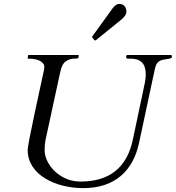

<svg xmlns="http://www.w3.org/2000/svg" viewBox="-20 -972 908 992"><path d="M596 -952C584.7 -952 573 -944 561 -928L457 -784C455.7 -782.7 455 -781.7 455 -781C455 -780.3 455.7 -779.3 457 -778L468 -764C468.7 -763.3 469.7 -763 471 -763C472.3 -763 473.7 -763.3 475 -764L606 -870C624 -884.7 633 -898.3 633 -911C633 -935.2 619.6 -952 596 -952ZM410.5 0C574.2 0 667.3 -90.8 698 -231.5C722.8 -345.2 745.5 -452.1 765 -545L780 -615C786.7 -646.3 798.1 -658.6 825 -664C835.1 -666 868 -668 868 -677V-682C868 -686 865.7 -688 861 -688H641C635 -688 632 -685.7 632 -681V-676C632 -671.3 635.3 -669 642 -669H656C707.3 -669 733 -642.3 733 -589C733 -571 730.3 -550.7 725 -528L666 -249C635.3 -105.7 545.3 -34 396 -34C348.7 -34 306.7 -49.7 270 -81C241.6 -105.2 210.5 -148.5 210.5 -196.2C210.5 -215.7 212 -233 215 -248L291 -599C297 -627.7 306.8 -646.5 320.5 -655.5C334.2 -664.5 348.2 -669 362.5 -669C376.8 -669 384.3 -670.3 385 -673L387 -685C387 -687 386 -688 384 -688H130C129.5 -688.1 129 -688.2 128.5 -688.2C126.7 -688.2 125.5 -687.1 125 -685L123 -673C122.3 -670.3 123 -669 125 -669C162.3 -669 187.7 -661.3 201 -646C206.3 -640 209 -634.2 209 -628.5C209 -622.8 208 -614.7 206 -604L198 -568C194.7 -552.7 181.3 -490.7 158 -382C134.7 -273.3 123 -211.7 123 -197C123 -67.7 269 0 410.5 0Z"/></svg>

Font: fbb
Style: Italic
Weight: 400
Italic angle: -12°
Designer: David J. Perry, Michael Sharpe
Version: Version 0.991